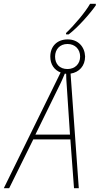

<svg xmlns="http://www.w3.org/2000/svg" viewBox="-83 -984 521 1004"><path d="M262 -811 263 -804H276C325 -841 388 -913 418 -956V-964H388C364 -922 310 -857 262 -811ZM234 -605 -63 0H-35L91 -255H285L304 0H329L286 -599C331 -606 362 -639 362 -689C360 -739 326 -778 271 -778C215 -778 180 -741 180 -688C180 -648 200 -618 234 -605ZM270 -623C228 -623 205 -650 205 -688C205 -726 230 -754 270 -754C310 -754 336 -726 336 -688C336 -650 309 -623 270 -623ZM102 -280 227 -535C240 -560 249 -583 256 -599L263 -598C263 -582 264 -558 266 -536L283 -280Z"/></svg>

Font: Noto Sans Condensed Thin
Style: Italic
Weight: 100
Width: 3
Italic angle: -12°
Designer: Monotype Design Team
Foundry: Monotype Imaging Inc.
Version: Version 2.013